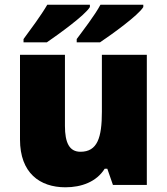

<svg xmlns="http://www.w3.org/2000/svg" viewBox="-20 -786 710 816"><path d="M589 -756V-766H407C383 -721 334 -658 306 -620V-606H405C457 -641 568 -721 589 -756ZM362 -756V-766H181C155 -721 108 -658 80 -620V-606H179C230 -641 341 -721 362 -756ZM604 -553H413V-311C413 -201 394 -141 322 -141C275 -141 256 -179 256 -251V-553H65V-193C65 -51 149 10 258 10C326 10 390 -13 425 -69H436L460 0H604Z"/></svg>

Font: Noto Sans Canadian Aboriginal Black
Style: Regular
Weight: 900
Designer: Monotype Design Team, Typotheque's Kevin King
Foundry: Monotype Imaging Inc.
Version: Version 2.004